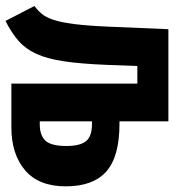

<svg xmlns="http://www.w3.org/2000/svg" viewBox="2 -596 605 666"><g transform="rotate(90 304.0 -262.5)"><path d="M391.3 -544.6V-374.9H400.5Q513.8 -374.9 565.4 -329.2Q616.9 -283.6 616.9 -188.7Q616.9 -94.9 561 -47.4Q505.1 0 412.8 0H260.5V-436.9H199.5L195.4 -328.2Q191.8 -240 183.1 -182.1Q174.4 -124.1 157.4 -86.9Q140.5 -49.7 112.6 -25.1Q84.6 -0.5 43.1 20.5L-8.7 -80Q6.7 -91.3 18.7 -105.6Q30.8 -120 39.5 -146.7Q48.2 -173.3 54.1 -219.5Q60 -265.6 63.1 -340L71.8 -544.6ZM400.5 -279.5H391.3V-98.5H402.1Q440 -98.5 458.5 -118.2Q476.9 -137.9 476.9 -190.8Q476.9 -237.9 460.3 -258.7Q443.6 -279.5 400.5 -279.5Z"/></g></svg>

Font: FiraCode Nerd Font Mono
Style: Bold
Weight: 700
Monospace: yes
Designer: Carrois Corporate, Edenspiekermann AG, Nikita Prokopov
Foundry: Carrois Corporate, Edenspiekermann AG, Nikita Prokopov
Version: Version 6.002;Nerd Fonts 3.3.0